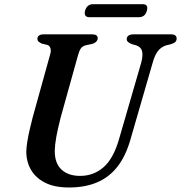

<svg xmlns="http://www.w3.org/2000/svg" viewBox="-20 -860 842 894"><path d="M534.5 -213 637.5 -568Q646.5 -602.5 641.5 -622Q636.5 -641.5 613.5 -649L595.5 -654Q581.5 -659.5 575.8 -664.8Q570 -670 570 -678.5Q570 -688 578 -694Q586 -700 601 -700H777.5Q790 -700 796.2 -694.8Q802.5 -689.5 802.5 -681Q802.5 -670.5 796.2 -664.5Q790 -658.5 775 -654L752.5 -648.5Q729.5 -640.5 715 -622Q700.5 -603.5 690 -565L587 -209Q565 -132.5 526.5 -83.5Q488 -34.5 432 -10.8Q376 13 301 13Q233.5 13 189.5 -9.5Q145.5 -32 123.8 -70.2Q102 -108.5 102.5 -156Q103 -175.5 107.5 -202.8Q112 -230 118.8 -259Q125.5 -288 132 -313L213.5 -606.5Q218.5 -622.5 215 -635Q211.5 -647.5 200 -651L174.5 -657Q163 -662.5 158.5 -667.2Q154 -672 154 -680.5Q154.5 -689 161.8 -694.5Q169 -700 182 -700H409.5Q435 -700 435 -682Q435 -674 428.8 -666.8Q422.5 -659.5 408.5 -655.5L379 -649Q365 -645.5 357.5 -635.8Q350 -626 344 -605.5L262.5 -313Q248.5 -258.5 242 -221.8Q235.5 -185 235 -158.5Q234.5 -100 266.2 -70.5Q298 -41 353 -41Q415.5 -41 461.8 -81Q508 -121 534.5 -213ZM376 -810Q380.5 -825.5 390 -833Q399.5 -840.5 413 -840.5H644.5Q658 -840.5 663 -833.2Q668 -826 664 -810.5Q660 -795 650.5 -787.5Q641 -780 627.5 -780H396Q382.5 -780 377.5 -787.5Q372.5 -795 376 -810Z"/></svg>

Font: Fraunces Medium
Style: Italic
Weight: 500
Italic angle: -16°
Version: Version 1.000;[b76b70a41]